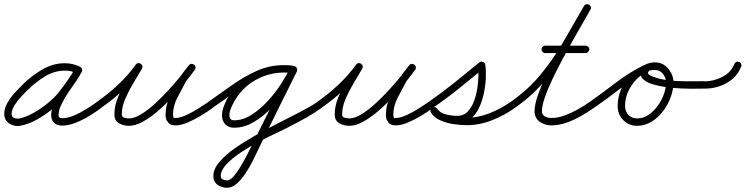

<svg xmlns="http://www.w3.org/2000/svg" viewBox="-24 -573 3526 908"><path d="M363 -233Q359 -226 352 -224Q345 -222 339 -225Q325 -233 312.5 -236Q300 -239 283 -239Q233 -239 188.5 -211.5Q144 -184 110 -150Q97 -138 78.5 -118.5Q60 -99 45.5 -76.5Q31 -54 31 -34Q31 -22 40 -17Q49 -12 60 -12Q62 -12 64 -12Q97 -18 133.5 -38.5Q170 -59 203 -86Q236 -113 255 -138Q276 -165 295 -192Q314 -219 331 -248Q335 -256 341.5 -257.5Q348 -259 354 -256Q360 -253 362.5 -246.5Q365 -240 362 -232Q356 -220 349 -209Q349 -209 349 -210Q349 -210 349 -210Q346 -205 343 -201Q340 -197 338 -192Q338 -192 338 -192Q338 -192 338 -192Q326 -174 313 -156Q300 -138 289 -120Q289 -120 289 -120Q289 -120 289 -120Q277 -101 265 -76Q253 -51 253 -29Q253 -14 270 -14Q296 -14 326.5 -27Q357 -40 385.5 -58Q414 -76 435 -91Q441 -95 448 -94Q455 -93 459 -87Q463 -81 462 -74Q461 -67 455 -63Q431 -45 399.5 -25.5Q368 -6 334 7.5Q300 21 270 21Q246 21 232 8Q218 -5 218 -29Q218 -56 231.5 -86Q245 -116 259 -138Q259 -138 259 -138Q259 -138 259 -138Q271 -157 283.5 -175Q296 -193 308 -212Q308 -212 308 -212Q308 -212 308 -212Q311 -216 313.5 -220Q316 -224 319 -228Q319 -228 319 -228Q319 -229 319 -229Q325 -238 330 -248Q334 -255 341 -256.5Q348 -258 354 -255Q360 -252 362.5 -245.5Q365 -239 361 -232Q344 -201 324.5 -172.5Q305 -144 283 -116Q260 -88 224 -58Q188 -28 147.5 -6Q107 16 70 22Q65 23 60 23Q35 23 15.5 8Q-4 -7 -4 -34Q-4 -60 11 -86.5Q26 -113 47.5 -136Q69 -159 86 -176Q125 -214 175.5 -244Q226 -274 283 -274Q321 -274 355 -257Q362 -253 364 -246Q366 -239 363 -233Z M454 -63Q448 -58 441 -59.5Q434 -61 430 -67Q425 -73 426.5 -80Q428 -87 434 -91Q486 -127 533.5 -171.5Q581 -216 618 -267Q623 -274 629.5 -274.5Q636 -275 641 -272Q647 -268 649 -262Q651 -256 647 -248Q629 -217 607 -180.5Q585 -144 568.5 -106Q552 -68 552 -32Q552 -19 564.5 -16Q577 -13 586 -13Q611 -13 642.5 -32Q674 -51 708 -82Q742 -113 773.5 -147.5Q805 -182 830 -213Q855 -244 869 -263Q874 -270 881 -270Q888 -270 893 -266Q898 -262 900 -255.5Q902 -249 897 -242Q886 -229 875 -216Q864 -203 856 -188Q856 -188 856 -189Q856 -189 856 -189Q837 -153 815.5 -112.5Q794 -72 794 -30Q794 -22 797 -18Q797 -18 796 -18Q796 -18 796 -18Q799 -14 798.5 -14.5Q798 -15 806 -15Q827 -15 857.5 -29Q888 -43 916.5 -61.5Q945 -80 962 -91Q962 -91 962 -91Q962 -91 962 -91Q968 -95 975 -94Q982 -93 986 -87Q990 -81 989 -74Q988 -67 982 -63Q962 -48 930.5 -28.5Q899 -9 865.5 5.5Q832 20 806 20Q792 20 782.5 15.5Q773 11 766 -2Q766 -2 766 -2Q765 -2 765 -2Q759 -14 759 -30Q759 -77 781.5 -121Q804 -165 826 -205Q826 -205 826 -205Q826 -206 826 -206Q835 -221 846.5 -235.5Q858 -250 869 -264Q875 -271 881.5 -271Q888 -271 894 -267Q899 -263 900.5 -256.5Q902 -250 897 -243Q881 -220 854 -186.5Q827 -153 793.5 -116.5Q760 -80 723.5 -48.5Q687 -17 651.5 2.5Q616 22 586 22Q561 22 539 10Q517 -2 517 -32Q517 -72 534 -113Q551 -154 574 -192.5Q597 -231 617 -266Q621 -273 628 -273.5Q635 -274 640 -270Q646 -267 648.5 -260.5Q651 -254 646 -247Q608 -193 558 -146.5Q508 -100 454 -63Q454 -63 454 -63Q454 -63 454 -63Z M957 -67Q952 -73 953.5 -80Q955 -87 961 -91Q1014 -128 1070.5 -168.5Q1127 -209 1188.5 -237Q1250 -265 1317 -265Q1328 -265 1339 -264.5Q1350 -264 1361 -262Q1368 -261 1372.5 -255.5Q1377 -250 1376 -243Q1375 -236 1369.5 -231.5Q1364 -227 1357 -228Q1347 -229 1337 -229.5Q1327 -230 1317 -230Q1254 -230 1196 -202.5Q1138 -175 1084.5 -136Q1031 -97 981 -63Q975 -58 968 -59.5Q961 -61 957 -67ZM1361 -262Q1369 -261 1373 -255.5Q1377 -250 1376 -243Q1375 -235 1369.5 -231Q1364 -227 1357 -228Q1339 -230 1321 -230Q1246 -230 1182 -193Q1118 -156 1082 -90Q1075 -77 1068 -60.5Q1061 -44 1061 -28Q1061 -4 1083 -4Q1125 -4 1165.5 -30Q1206 -56 1242 -95Q1278 -134 1305 -176Q1332 -218 1348 -251Q1351 -257 1358 -259.5Q1365 -262 1372 -259Q1378 -256 1380.5 -249Q1383 -242 1380 -235Q1361 -198 1331 -152Q1301 -106 1261.5 -64.5Q1222 -23 1176.5 4Q1131 31 1083 31Q1056 31 1041 14.5Q1026 -2 1026 -28Q1026 -48 1034 -69Q1042 -90 1051 -107Q1092 -182 1164 -223.5Q1236 -265 1321 -265Q1341 -265 1361 -262Q1361 -262 1361 -262Q1361 -262 1361 -262ZM1372 -259Q1378 -255 1380.5 -248.5Q1383 -242 1380 -235Q1341 -158 1303 -80.5Q1265 -3 1227 74Q1227 74 1227 74Q1226 74 1226 74Q1216 94 1202 124.5Q1188 155 1171.5 187.5Q1155 220 1135.5 249Q1116 278 1094.5 296.5Q1073 315 1050 315Q1025 315 1005 301Q985 287 985 260Q985 227 1013 193.5Q1041 160 1087 128Q1133 96 1188 65Q1243 34 1298.5 6Q1354 -22 1401 -46.5Q1448 -71 1477 -91Q1483 -95 1490 -94Q1497 -93 1501 -87Q1505 -81 1504 -74Q1503 -67 1497 -63Q1462 -38 1424 -16.5Q1386 5 1348 24Q1326 36 1286.5 54.5Q1247 73 1201 97Q1155 121 1114 148.5Q1073 176 1046.5 204.5Q1020 233 1020 260Q1020 272 1030.5 276Q1041 280 1050 280Q1064 280 1080 262Q1096 244 1113 216Q1130 188 1145.5 157.5Q1161 127 1174 100Q1187 73 1196 58Q1196 58 1195 58Q1195 58 1195 58Q1234 -19 1272 -96Q1310 -173 1348 -251Q1352 -257 1358.5 -259.5Q1365 -262 1372 -259Z M1496 -63Q1490 -58 1483 -59.5Q1476 -61 1472 -67Q1467 -73 1468.5 -80Q1470 -87 1476 -91Q1528 -127 1575.5 -171.5Q1623 -216 1660 -267Q1665 -274 1671.5 -274.5Q1678 -275 1683 -272Q1689 -268 1691 -262Q1693 -256 1689 -248Q1671 -217 1649 -180.5Q1627 -144 1610.5 -106Q1594 -68 1594 -32Q1594 -19 1606.5 -16Q1619 -13 1628 -13Q1653 -13 1684.5 -32Q1716 -51 1750 -82Q1784 -113 1815.5 -147.5Q1847 -182 1872 -213Q1897 -244 1911 -263Q1916 -270 1923 -270Q1930 -270 1935 -266Q1940 -262 1942 -255.5Q1944 -249 1939 -242Q1928 -229 1917 -216Q1906 -203 1898 -188Q1898 -188 1898 -189Q1898 -189 1898 -189Q1879 -153 1857.5 -112.5Q1836 -72 1836 -30Q1836 -22 1839 -18Q1839 -18 1838 -18Q1838 -18 1838 -18Q1841 -14 1840.5 -14.5Q1840 -15 1848 -15Q1869 -15 1899.5 -29Q1930 -43 1958.5 -61.5Q1987 -80 2004 -91Q2004 -91 2004 -91Q2004 -91 2004 -91Q2010 -95 2017 -94Q2024 -93 2028 -87Q2032 -81 2031 -74Q2030 -67 2024 -63Q2004 -48 1972.5 -28.5Q1941 -9 1907.5 5.5Q1874 20 1848 20Q1834 20 1824.5 15.5Q1815 11 1808 -2Q1808 -2 1808 -2Q1807 -2 1807 -2Q1801 -14 1801 -30Q1801 -77 1823.5 -121Q1846 -165 1868 -205Q1868 -205 1868 -205Q1868 -206 1868 -206Q1877 -221 1888.5 -235.5Q1900 -250 1911 -264Q1917 -271 1923.5 -271Q1930 -271 1936 -267Q1941 -263 1942.5 -256.5Q1944 -250 1939 -243Q1923 -220 1896 -186.5Q1869 -153 1835.5 -116.5Q1802 -80 1765.5 -48.5Q1729 -17 1693.5 2.5Q1658 22 1628 22Q1603 22 1581 10Q1559 -2 1559 -32Q1559 -72 1576 -113Q1593 -154 1616 -192.5Q1639 -231 1659 -266Q1663 -273 1670 -273.5Q1677 -274 1682 -270Q1688 -267 1690.5 -260.5Q1693 -254 1688 -247Q1650 -193 1600 -146.5Q1550 -100 1496 -63Q1496 -63 1496 -63Q1496 -63 1496 -63Z M1999 -67Q1994 -73 1995.5 -80Q1997 -87 2003 -91Q2065 -134 2125 -182Q2185 -230 2243 -278Q2250 -284 2260 -280Q2270 -276 2271 -267Q2275 -240 2273.5 -204Q2272 -168 2264 -130.5Q2256 -93 2240.5 -61Q2225 -29 2200 -9.5Q2175 10 2139 10Q2106 10 2070.5 0Q2035 -10 2015 -39Q2010 -46 2012 -53Q2014 -60 2019 -63Q2024 -67 2031 -66.5Q2038 -66 2043 -59Q2056 -41 2081.5 -31.5Q2107 -22 2135 -19Q2163 -16 2183 -16Q2238 -16 2292.5 -38Q2347 -60 2391 -91Q2397 -95 2404 -94Q2411 -93 2415 -87Q2419 -81 2418 -74Q2417 -67 2411 -63Q2363 -28 2303.5 -4.5Q2244 19 2183 19Q2157 19 2124 14.5Q2091 10 2061.5 -2.5Q2032 -15 2015 -39Q2010 -46 2012 -53Q2014 -60 2019 -63Q2024 -67 2031 -66.5Q2038 -66 2043 -59Q2058 -38 2086.5 -31.5Q2115 -25 2139 -25Q2167 -25 2185.5 -43Q2204 -61 2215.5 -89.5Q2227 -118 2232.5 -150.5Q2238 -183 2238.5 -213Q2239 -243 2237 -262Q2236 -267 2241.5 -267Q2247 -267 2254 -264Q2260 -261 2264.5 -257.5Q2269 -254 2265 -251Q2206 -202 2146 -154Q2086 -106 2023 -63Q2017 -58 2010 -59.5Q2003 -61 1999 -67Z M2411 -63Q2405 -59 2398 -60Q2391 -61 2387 -67Q2383 -73 2384 -80Q2385 -87 2391 -91Q2474 -149 2533.5 -221.5Q2593 -294 2641 -376.5Q2689 -459 2738 -545Q2742 -552 2749 -553Q2756 -554 2762 -551Q2767 -548 2770 -541.5Q2773 -535 2768 -527Q2756 -506 2735 -469.5Q2714 -433 2688 -387Q2662 -341 2635.5 -291.5Q2609 -242 2587 -195.5Q2565 -149 2552 -110.5Q2539 -72 2539 -48Q2539 -30 2553 -22.5Q2567 -15 2583 -15Q2614 -15 2646.5 -27Q2679 -39 2710 -56.5Q2741 -74 2765 -91Q2765 -91 2765 -91Q2765 -91 2765 -91Q2771 -95 2778 -94Q2785 -93 2789 -87Q2793 -81 2792 -74Q2791 -67 2785 -63Q2758 -44 2724 -24.5Q2690 -5 2654 7.5Q2618 20 2583 20Q2552 20 2528 2.5Q2504 -15 2504 -48Q2504 -80 2522.5 -131Q2541 -182 2570.5 -241.5Q2600 -301 2632.5 -360Q2665 -419 2693.5 -468Q2722 -517 2738 -545Q2742 -552 2749 -553Q2756 -554 2762 -551Q2767 -548 2770 -541.5Q2773 -535 2768 -527Q2718 -439 2668.5 -355Q2619 -271 2557.5 -196.5Q2496 -122 2411 -63Q2411 -63 2411 -63Q2411 -63 2411 -63ZM2554 -322Q2547 -322 2542 -327.5Q2537 -333 2537 -340Q2537 -347 2542 -352Q2547 -357 2554 -357Q2602 -357 2649.5 -357Q2697 -357 2745 -357Q2745 -357 2745 -357Q2745 -357 2745 -357Q2752 -357 2757.5 -352Q2763 -347 2763 -340Q2763 -333 2757.5 -327.5Q2752 -322 2745 -322Q2697 -322 2649.5 -322Q2602 -322 2554 -322Q2554 -322 2554 -322Q2554 -322 2554 -322Z M2761 -67Q2757 -73 2758 -80Q2759 -87 2765 -91Q2827 -135 2890.5 -183.5Q2954 -232 3022 -265Q3022 -265 3022 -265Q3022 -265 3022 -265Q3028 -268 3035 -266Q3042 -264 3045 -257Q3048 -251 3046 -244Q3044 -237 3037 -234Q2970 -201 2908 -153Q2846 -105 2785 -63Q2779 -59 2772 -60Q2765 -61 2761 -67ZM3022 -265Q3029 -268 3035.5 -265.5Q3042 -263 3045 -257Q3048 -250 3045.5 -243.5Q3043 -237 3037 -234Q2991 -212 2961.5 -167Q2932 -122 2932 -71Q2932 -46 2948 -29.5Q2964 -13 2989 -13Q3018 -13 3042.5 -29.5Q3067 -46 3086 -72Q3105 -98 3115.5 -127.5Q3126 -157 3126 -183Q3126 -204 3111.5 -223Q3097 -242 3074 -242Q3068 -242 3056 -241Q3044 -240 3042 -232Q3042 -232 3041 -232Q3041 -232 3041 -232Q3039 -224 3046.5 -219Q3054 -214 3060 -212Q3095 -198 3138 -193Q3181 -188 3225 -188.5Q3269 -189 3306 -189Q3313 -188 3318.5 -183Q3324 -178 3324 -171Q3323 -164 3318 -158.5Q3313 -153 3306 -154Q3295 -154 3267 -153.5Q3239 -153 3202 -154.5Q3165 -156 3127.5 -161Q3090 -166 3059.5 -175.5Q3029 -185 3014 -202Q2999 -219 3009 -244Q3009 -244 3009 -244Q3008 -244 3008 -244Q3016 -264 3035.5 -271Q3055 -278 3074 -278Q3111 -278 3136 -248.5Q3161 -219 3161 -183Q3161 -150 3148 -114Q3135 -78 3111.5 -47Q3088 -16 3056.5 3Q3025 22 2989 22Q2950 22 2923.5 -5Q2897 -32 2897 -71Q2897 -132 2932 -186Q2967 -240 3022 -265Q3022 -265 3022 -265Q3022 -265 3022 -265Z M3306 -154Q3299 -154 3293.5 -159Q3288 -164 3289 -171Q3289 -178 3294 -183.5Q3299 -189 3306 -188Q3349 -188 3390.5 -208.5Q3432 -229 3449 -270Q3451 -277 3458 -280Q3465 -283 3471 -280Q3478 -278 3481 -271Q3484 -264 3481 -258Q3468 -223 3440 -199.5Q3412 -176 3376.5 -164.5Q3341 -153 3306 -154Q3306 -154 3306 -154Q3306 -154 3306 -154Z"/></svg>

Font: FRB American Cursive
Style: Italic
Weight: 400
Italic angle: -25°
Version: Version 2.0;Modular Font Editor K font №1